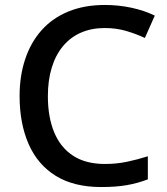

<svg xmlns="http://www.w3.org/2000/svg" viewBox="-20 -744 675 774"><path d="M402 -631Q349 -631 306.5 -612.5Q264 -594 234 -558Q204 -522 188.5 -471Q173 -420 173 -356Q173 -272 198.5 -210.5Q224 -149 275 -116Q326 -83 403 -83Q450 -83 492.5 -92Q535 -101 576 -114V-21Q534 -5 490.5 2.5Q447 10 388 10Q278 10 205 -35Q132 -80 95.5 -163Q59 -246 59 -357Q59 -438 81.5 -505.5Q104 -573 147.5 -622Q191 -671 255.5 -697.5Q320 -724 403 -724Q457 -724 509 -713Q561 -702 604 -681L564 -591Q530 -607 489.5 -619Q449 -631 402 -631Z"/></svg>

Font: Noto Sans Khmer Medium
Style: Regular
Weight: 500
Version: Version 2.003